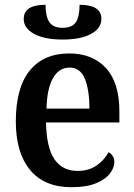

<svg xmlns="http://www.w3.org/2000/svg" viewBox="-20 -771 560 801"><path d="M278 10Q165 10 105.5 -62Q46 -134 46 -264Q46 -405 104 -476.5Q162 -548 269 -548Q366 -548 422 -487Q478 -426 478 -307V-260H172Q174 -154 207.5 -106Q241 -58 303 -58Q351 -58 383.5 -81Q416 -104 433 -136Q443 -131 450 -120.5Q457 -110 457 -95Q457 -71 438 -46.5Q419 -22 379.5 -6Q340 10 278 10ZM353 -318Q353 -396 334 -442.5Q315 -489 270 -489Q226 -489 201 -445Q176 -401 174 -318ZM241 -606Q166 -606 122.5 -629.5Q79 -653 79 -692Q79 -751 170 -751Q170 -702 186 -678.5Q202 -655 241 -655Q281 -655 296.5 -678.5Q312 -702 312 -751Q403 -751 403 -692Q403 -653 360 -629.5Q317 -606 241 -606Z"/></svg>

Font: Noto Serif SemiCondensed SemiBold
Style: Regular
Weight: 600
Width: 4
Designer: Monotype Design Team
Foundry: Monotype Imaging Inc.
Version: Version 2.013; ttfautohint (v1.8.4.7-5d5b)